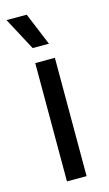

<svg xmlns="http://www.w3.org/2000/svg" viewBox="-109 -724 434 765"><g transform="rotate(-15 108.0 -341.5)"><path d="M68 0V-488H149V0ZM85 -683 140.5 -549V-548.5H73.5L2 -682.5V-683Z"/></g></svg>

Font: Anek Telugu
Style: Regular
Weight: 400
Designer: Omkar Bhoir (Telugu), Yesha Goshar (Latin)
Foundry: Ek Type
Version: Version 1.003